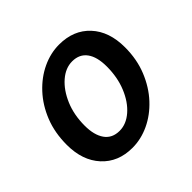

<svg xmlns="http://www.w3.org/2000/svg" viewBox="-134 -641 791 791"><g transform="rotate(-45 261.5 -245.5)"><path d="M217 12Q134 12 84 -42.5Q34 -97 34 -188Q34 -259 57 -316.5Q80 -374 119 -416Q158 -458 206 -480.5Q254 -503 304 -503Q388 -503 438 -449Q488 -395 488 -303Q488 -233 464.5 -175Q441 -117 402 -75Q363 -33 315 -10.5Q267 12 217 12ZM229 -75Q268 -75 302.5 -105Q337 -135 358 -186Q379 -237 379 -300Q379 -356 357 -386Q335 -416 293 -416Q254 -416 219.5 -386Q185 -356 163.5 -305.5Q142 -255 142 -192Q142 -137 164 -106Q186 -75 229 -75Z"/></g></svg>

Font: Source Sans 3 Semibold
Style: Italic
Weight: 600
Italic angle: -11°
Designer: Paul D. Hunt
Foundry: Adobe
Version: Version 3.052;hotconv 1.1.0;makeotfexe 2.6.0